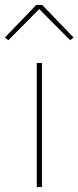

<svg xmlns="http://www.w3.org/2000/svg" viewBox="-45 -763 320 783"><path d="M103 -743 -25 -610 -11 -599 115 -726 241 -599 255 -610 127 -743ZM126 0V-506H105V0Z"/></svg>

Font: IBM Plex Arabic Thin
Style: Regular
Weight: 100
Designer: Mike Abbink, Paul van der Laan, Pieter van Rosmalen, Wael Morcos, Khajak Apelian
Foundry: Bold Monday
Version: Version 1.0